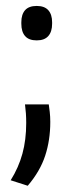

<svg xmlns="http://www.w3.org/2000/svg" viewBox="-20 -478 239 630"><path d="M140 -135.5Q141.5 -126 143.2 -110.8Q145 -95.5 145 -78Q145 -18 128.2 33Q111.5 84 71 131.5L15 113.5Q41 72 53.5 26.5Q66 -19 66 -74.5Q66 -91 65 -105.8Q64 -120.5 62 -135.5ZM100.5 -345.5Q74.5 -345.5 62.2 -359.8Q50 -374 50 -400V-405Q50 -430.5 62.2 -444.5Q74.5 -458.5 100.5 -458.5Q126 -458.5 138.5 -444.5Q151 -430.5 151 -405V-400Q151 -374 138.5 -359.8Q126 -345.5 100.5 -345.5Z"/></svg>

Font: Anek Odia
Style: Regular
Weight: 400
Designer: Yesha Goshar & Mahesh Sahu (Odia), Yesha Goshar (Latin)
Foundry: Ek Type
Version: Version 1.003